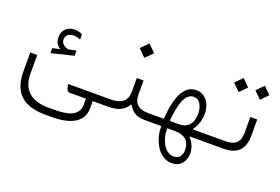

<svg xmlns="http://www.w3.org/2000/svg" viewBox="-104 -889 2130 1458"><g transform="rotate(20 961.0 -160.5)"><path d="M268.6 -286.6 209 -272.9V-232.9L388.2 -276.4V-318.4C351.6 -311 333 -307.1 332 -307.1C330.1 -306.6 328.1 -306.2 326.7 -306.2C323.2 -306.2 319.3 -307.1 314.5 -308.6C283.2 -320.3 267.1 -338.9 266.6 -363.8C266.6 -401.4 293.5 -418.9 332.5 -418.9C350.1 -418.9 367.2 -415 385.3 -405.8L384.8 -447.8C365.7 -459 345.7 -464.4 325.7 -464.4C295.9 -464.4 272 -456.1 253.4 -439C234.4 -421.9 225.1 -398.9 225.1 -370.1C225.1 -335 233.9 -314 256.8 -295.9ZM671.4 0C679.7 0 684.1 -9.3 684.1 -27.3V-32.7C684.1 -49.8 679.7 -58.6 671.4 -58.6H416C416 -52.2 417.5 -43.5 420.4 -32.2C426.3 -10.7 433.6 0 442.4 0H580.6V49.8C580.6 100.1 552.2 126 514.2 143.1C502 148.4 487.8 152.3 471.7 154.8C439.9 160.2 415 161.6 382.3 161.6H335.4C194.8 161.6 119.6 94.2 119.6 -34.2V-185.1L63.5 -185.5V-33.7C63.5 138.2 150.4 220.2 335.4 220.2H382.3C553.7 220.2 635.7 160.6 635.7 53.2V0Z M1069.8 0C1078.1 0 1082.5 -12.2 1082.5 -27.3V-32.7C1082.5 -49.8 1078.6 -58.6 1070.3 -58.6H1060.1C982.9 -58.6 944.3 -95.2 944.3 -168.5V-279.8H890.1V-168.5C890.1 -95.2 846.2 -58.6 757.8 -58.6H671.9C663.6 -58.6 659.7 -49.8 659.7 -32.7V-27.3C659.7 -9.3 664.1 0 672.4 0H755.4C833 0 876.5 -19 908.2 -60.5L920.9 -77.1L932.1 -60.1C959.5 -17.6 994.6 0 1060.5 0ZM891.1 -442.9 949.2 -501 891.1 -559.1 833 -501Z M1554.7 0C1564 0 1567.4 -13.7 1567.4 -27.3V-32.7C1567.4 -49.8 1563 -58.6 1554.7 -58.6H1448.2H1420.9L1436 -81.5C1455.6 -110.8 1468.3 -157.2 1468.3 -196.8C1468.3 -222.7 1464.4 -246.6 1456.1 -268.6C1439.5 -313 1400.9 -347.7 1348.6 -347.7C1256.8 -347.7 1204.1 -256.3 1189.9 -73.2V-58.6H1175.3H1065.9C1057.6 -58.6 1053.7 -49.8 1053.7 -32.7V-27.3C1053.7 -9.3 1058.1 0 1066.4 0H1175.3H1189.9V14.6C1189.9 61.5 1205.6 115.2 1232.9 160.2C1259.8 205.1 1306.2 237.8 1358.4 237.8C1392.1 237.8 1418.5 226.6 1438 204.6C1457.5 182.1 1467.3 153.8 1467.3 119.1C1467.3 85.4 1456.5 53.7 1435.1 22.9L1418.9 0H1447.3ZM1421.4 109.9C1421.4 153.3 1397.9 185.1 1356.4 185.1C1317.9 185.1 1285.2 159.2 1266.6 124C1248 88.4 1237.8 48.3 1237.8 14.6V0H1252.4H1303.7C1377.4 0 1421.4 37.6 1421.4 109.9ZM1420.9 -184.1C1420.9 -105.5 1383.3 -59.6 1311.5 -59.1L1253.4 -58.6H1252.4H1237.8V-73.2V-74.2V-75.2V-75.7C1239.3 -89.8 1240.7 -102.1 1242.2 -112.3C1243.7 -122.1 1245.6 -135.3 1248.5 -151.4C1251.5 -167.5 1254.4 -181.6 1257.8 -193.4C1264.2 -216.8 1275.9 -247.6 1289.6 -264.2C1302.7 -280.8 1322.8 -293.5 1344.7 -293.5C1370.1 -293.5 1389.2 -282.7 1401.9 -260.7C1414.6 -238.8 1420.9 -212.9 1420.9 -184.1Z M1549.8 -58.6C1541.5 -58.6 1537.6 -49.8 1537.6 -32.7V-27.3C1537.6 -9.3 1542 0 1550.3 0H1688.5C1803.7 0 1856.9 -53.2 1856.9 -167V-296.4H1801.3V-167.5C1801.3 -90.8 1762.2 -58.6 1688 -58.6ZM1824.2 -443.8 1880.9 -500.5 1824.2 -557.1 1768.1 -500.5ZM1652.8 -443.8 1709 -500.5 1652.8 -557.1 1596.2 -500.5Z"/></g></svg>

Font: Shabnam Thin
Style: Regular
Weight: 100
Foundry: DejaVu fonts team - Redesigned by Saber Rastikerdar - Based on Vazir font
Version: Version 5.0.1